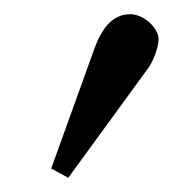

<svg xmlns="http://www.w3.org/2000/svg" viewBox="-20 -788 262 270"><path d="M163 -768C131 -768 118 -735 110 -712L52 -551L76 -538L189 -693C196 -703 203 -722 203 -733C203 -748 183 -768 163 -768Z"/></svg>

Font: Linux Libertine O C
Style: Regular
Weight: 400
Designer: Philipp H. Poll
Foundry: Philipp H. Poll
Version: Version 4.0.3